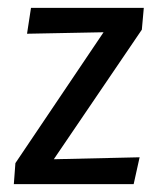

<svg xmlns="http://www.w3.org/2000/svg" viewBox="-20 -470 407 490"><path d="M15.3 0 19.3 -53.7 244.3 -387.7 49 -383.9 59.1 -450H347L342 -394.3L117.3 -63.6L336.3 -68.6L321.1 0Z"/></svg>

Font: Ancizar Sans Thin
Style: Italic
Weight: 100
Italic angle: -4°
Designer: Cesar Puertas, Viviana Monsalve, Julian Moncada, Julian Prieto, Jose Castro, Mariel Hernandez, Felipe Aragon, Sara Alarc
Version: Version 8.100